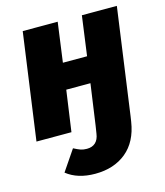

<svg xmlns="http://www.w3.org/2000/svg" viewBox="-113 -619 798 928"><g transform="rotate(-15 286.5 -154.5)"><path d="M339 -205H218L189 0H14L88 -533H263L236 -335H357L384 -533H559L485 0H310ZM106 180 176 77Q197 88 210 92.5Q223 97 241 97Q268 97 284 82Q300 67 304 38L310 0H485L481 26Q466 123 404.5 173.5Q343 224 249 224Q161 224 106 180Z"/></g></svg>

Font: Trujillo ExtraBold
Style: Italic
Weight: 800
Italic angle: -8°
Designer: Fira Sans original fonts by bBox Type GmbH, Carrois Corporate GbR, & Edenspiekermann AG / Changes by Cristiano Sobral
Foundry: Fira Sans original fonts by bBox Type GmbH, Carrois Corporate GbR, & Edenspiekermann AG / Changes by Cristiano Sobral
Version: Version 4.301;July 28, 2020;FontCreator 13.0.0.2655 64-bit